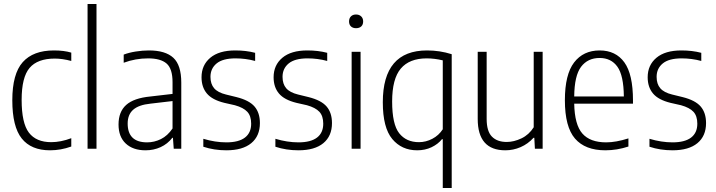

<svg xmlns="http://www.w3.org/2000/svg" viewBox="-20 -749 3607 967"><path d="M42 -244Q42 -377 94.5 -436Q147 -495 252 -495Q302 -495 339 -484V-442Q294 -454 256 -454Q169 -454 129 -407Q89 -360 89 -246Q89 -129 125.5 -81Q162 -33 238 -33Q286 -33 339 -53V-11Q286 8 232 8Q137 8 89.5 -51.5Q42 -111 42 -244Z M466 -729V0H421V-729Z M893 -333V0H855L851 -55H848Q824 -24 789 -8Q754 8 713 8Q650 8 613.5 -26Q577 -60 577 -122Q577 -186 615.5 -220.5Q654 -255 737 -263L849 -276V-335Q849 -403 819 -429Q789 -455 726 -455Q662 -455 603 -433V-474Q629 -484 663.5 -489.5Q698 -495 730 -495Q813 -495 853 -458Q893 -421 893 -333ZM849 -102V-240L738 -227Q679 -221 651 -196.5Q623 -172 623 -127Q623 -32 721 -32Q757 -32 790.5 -48.5Q824 -65 849 -102Z M1004 -10V-50Q1064 -32 1120 -32Q1182 -32 1213.5 -56Q1245 -80 1245 -126Q1245 -165 1225.5 -186Q1206 -207 1163 -219L1110 -231Q1049 -246 1022 -278Q995 -310 995 -360Q995 -421 1039 -458Q1083 -495 1165 -495Q1219 -495 1265 -483V-442Q1217 -455 1166 -455Q1102 -455 1071 -429.5Q1040 -404 1040 -362Q1040 -326 1058.5 -304.5Q1077 -283 1118 -273L1171 -260Q1235 -244 1262 -212.5Q1289 -181 1289 -129Q1289 -64 1245.5 -28Q1202 8 1120 8Q1058 8 1004 -10Z M1367 -10V-50Q1427 -32 1483 -32Q1545 -32 1576.5 -56Q1608 -80 1608 -126Q1608 -165 1588.5 -186Q1569 -207 1526 -219L1473 -231Q1412 -246 1385 -278Q1358 -310 1358 -360Q1358 -421 1402 -458Q1446 -495 1528 -495Q1582 -495 1628 -483V-442Q1580 -455 1529 -455Q1465 -455 1434 -429.5Q1403 -404 1403 -362Q1403 -326 1421.5 -304.5Q1440 -283 1481 -273L1534 -260Q1598 -244 1625 -212.5Q1652 -181 1652 -129Q1652 -64 1608.5 -28Q1565 8 1483 8Q1421 8 1367 -10Z M1738 -641Q1738 -657 1747.5 -666.5Q1757 -676 1773 -676Q1789 -676 1799 -666.5Q1809 -657 1809 -641Q1809 -625 1799.5 -616Q1790 -607 1773 -607Q1757 -607 1747.5 -616Q1738 -625 1738 -641ZM1796 -488V0H1751V-488Z M2206 -48Q2186 -23 2153.5 -7.5Q2121 8 2081 8Q2003 8 1955.5 -49Q1908 -106 1908 -234Q1908 -495 2131 -495Q2195 -495 2255 -476V198H2210V-48ZM2210 -98V-445Q2168 -455 2129 -455Q2042 -455 1998.5 -403.5Q1955 -352 1955 -238Q1955 -123 1990.5 -78Q2026 -33 2090 -33Q2125 -33 2157.5 -50Q2190 -67 2210 -98Z M2386 -150V-488H2431V-150Q2431 -88 2457.5 -61Q2484 -34 2532 -34Q2568 -34 2606 -52Q2644 -70 2668 -108V-488H2713V0H2674L2671 -55H2667Q2639 -24 2602 -8Q2565 8 2525 8Q2386 8 2386 -150Z M3168 -227H2872Q2874 -121 2913 -76.5Q2952 -32 3033 -32Q3082 -32 3145 -52V-11Q3087 8 3029 8Q2927 8 2876 -51Q2825 -110 2825 -244Q2825 -374 2871.5 -434.5Q2918 -495 3000 -495Q3081 -495 3124.5 -435Q3168 -375 3168 -243ZM2872 -263H3122Q3121 -369 3089.5 -413Q3058 -457 3000 -457Q2940 -457 2906.5 -412.5Q2873 -368 2872 -263Z M3251 -10V-50Q3311 -32 3367 -32Q3429 -32 3460.5 -56Q3492 -80 3492 -126Q3492 -165 3472.5 -186Q3453 -207 3410 -219L3357 -231Q3296 -246 3269 -278Q3242 -310 3242 -360Q3242 -421 3286 -458Q3330 -495 3412 -495Q3466 -495 3512 -483V-442Q3464 -455 3413 -455Q3349 -455 3318 -429.5Q3287 -404 3287 -362Q3287 -326 3305.5 -304.5Q3324 -283 3365 -273L3418 -260Q3482 -244 3509 -212.5Q3536 -181 3536 -129Q3536 -64 3492.5 -28Q3449 8 3367 8Q3305 8 3251 -10Z"/></svg>

Font: KaputaLibre
Style: Regular
Weight: 400
Designer: Multiple designers
Foundry: Textual
Version: Version 2.900